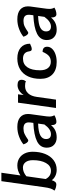

<svg xmlns="http://www.w3.org/2000/svg" viewBox="943 -1781 841 2781"><g transform="rotate(-90 1363.5 -390.5)"><path d="M556 -337Q556 -237 524.5 -158Q493 -79 433.5 -34.5Q374 10 295 10Q247 10 207 -9Q167 -28 144 -61Q123 5 86 5Q62 5 37 -2Q12 -9 -7 -22Q12 -45 23.5 -79Q35 -113 44 -182L130 -791H252L213 -515Q279 -560 356 -560Q416 -560 461 -532.5Q506 -505 531 -454.5Q556 -404 556 -337ZM434 -334Q434 -403 404.5 -441Q375 -479 326 -479Q261 -479 201 -429L161 -149Q201 -73 280 -73Q352 -73 393 -145.5Q434 -218 434 -334Z M1075 -184Q1066 -127 1066 -95Q1066 -53 1085 -24Q1067 -11 1039.5 -2.5Q1012 6 989 6Q941 6 941 -72Q909 -32 866 -11Q823 10 763 10Q698 10 656.5 -28Q615 -66 615 -134Q615 -228 706 -274Q797 -320 974 -328L980 -373Q981 -381 981 -395Q981 -433 959.5 -452Q938 -471 891 -471Q848 -471 813 -454.5Q778 -438 734 -407Q726 -402 719 -402Q703 -402 688 -421Q673 -440 663 -471Q706 -508 774 -534Q842 -560 916 -560Q1007 -560 1055 -519.5Q1103 -479 1103 -406Q1103 -385 1101 -373ZM951 -168 964 -259Q843 -255 791.5 -226Q740 -197 740 -145Q740 -73 811 -73Q883 -73 951 -168Z M1598 -500Q1598 -490 1597 -484Q1596 -471 1589.5 -457.5Q1583 -444 1575 -435Q1565 -442 1549.5 -445Q1534 -448 1508 -448Q1443 -448 1402 -403.5Q1361 -359 1350 -276L1311 0H1190L1267 -550H1388L1377 -468Q1404 -510 1442 -533.5Q1480 -557 1522 -557Q1598 -557 1598 -500Z M1612 -226Q1612 -329 1647.5 -404.5Q1683 -480 1750 -520Q1817 -560 1908 -560Q2007 -560 2064 -511Q2121 -462 2121 -376Q2092 -362 2074.5 -356.5Q2057 -351 2042 -351Q2028 -351 2020.5 -360Q2013 -369 2010 -389Q1998 -478 1904 -478Q1823 -478 1779.5 -414.5Q1736 -351 1736 -231Q1736 -157 1768.5 -116Q1801 -75 1859 -75Q1910 -75 1942.5 -102Q1975 -129 2003 -194Q2077 -194 2077 -128Q2077 -89 2048.5 -57.5Q2020 -26 1969.5 -8Q1919 10 1856 10Q1740 10 1676 -52Q1612 -114 1612 -226Z M2634 -184Q2625 -127 2625 -95Q2625 -53 2644 -24Q2626 -11 2598.5 -2.5Q2571 6 2548 6Q2500 6 2500 -72Q2468 -32 2425 -11Q2382 10 2322 10Q2257 10 2215.5 -28Q2174 -66 2174 -134Q2174 -228 2265 -274Q2356 -320 2533 -328L2539 -373Q2540 -381 2540 -395Q2540 -433 2518.5 -452Q2497 -471 2450 -471Q2407 -471 2372 -454.5Q2337 -438 2293 -407Q2285 -402 2278 -402Q2262 -402 2247 -421Q2232 -440 2222 -471Q2265 -508 2333 -534Q2401 -560 2475 -560Q2566 -560 2614 -519.5Q2662 -479 2662 -406Q2662 -385 2660 -373ZM2510 -168 2523 -259Q2402 -255 2350.5 -226Q2299 -197 2299 -145Q2299 -73 2370 -73Q2442 -73 2510 -168Z"/></g></svg>

Font: Krub SemiBold
Style: Italic
Weight: 600
Italic angle: -8°
Designer: Ekaluck Peanpanawate
Foundry: Cadson Demak Co.,Ltd.
Version: Version 1.000; ttfautohint (v1.6)